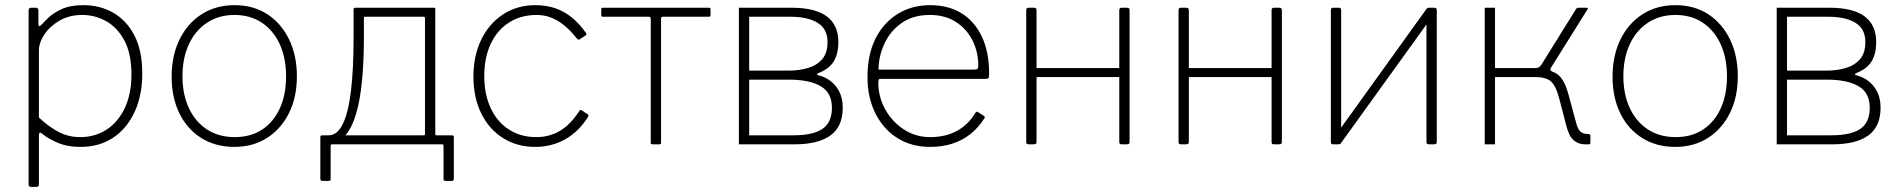

<svg xmlns="http://www.w3.org/2000/svg" viewBox="-20 -560 7357 745"><path d="M119 -530Q129 -530 129 -519V-468Q129 -460 132 -459Q135 -458 141 -464Q149 -473 167.5 -491Q186 -509 219 -524.5Q252 -540 304 -540Q368 -540 419.5 -510.5Q471 -481 501.5 -422.5Q532 -364 532 -275Q532 -190 502.5 -126Q473 -62 419.5 -26Q366 10 292 10Q241 10 204 -6Q167 -22 145 -40Q137 -47 134 -45Q131 -43 131 -33V155Q131 165 122 165H99Q91 165 91 156V-518Q91 -525 93.5 -527.5Q96 -530 103 -530H119ZM131 -104Q168 -69 206.5 -48.5Q245 -28 291 -28Q349 -28 393.5 -57Q438 -86 464 -140.5Q490 -195 490 -271Q490 -351 463 -402Q436 -453 392.5 -477.5Q349 -502 299 -502Q249 -502 211 -480Q173 -458 152 -426Q131 -394 131 -364V-104Z M889 10Q816 10 761 -24.5Q706 -59 676 -120.5Q646 -182 646 -262Q646 -344 676.5 -406.5Q707 -469 762 -504.5Q817 -540 890 -540Q963 -540 1017 -505Q1071 -470 1101.5 -407.5Q1132 -345 1132 -264Q1132 -183 1101.5 -121.5Q1071 -60 1016.5 -25Q962 10 889 10ZM891 -28Q953 -28 997.5 -57.5Q1042 -87 1066 -140Q1090 -193 1090 -264Q1090 -335 1065.5 -388.5Q1041 -442 996 -472Q951 -502 890 -502Q829 -502 783.5 -472Q738 -442 713 -388.5Q688 -335 688 -264Q688 -194 713 -140.5Q738 -87 783.5 -57.5Q829 -28 891 -28Z M1231 142Q1227 142 1225 140Q1223 138 1223 134V-28Q1223 -35 1231 -35H1625Q1629 -35 1629 -40V-490Q1629 -495 1624 -495H1397Q1392 -495 1392 -490L1352 -523Q1352 -530 1359 -530H1662Q1667 -530 1668 -529Q1669 -528 1669 -523V-40Q1669 -35 1674 -35H1733Q1741 -35 1741 -28V134Q1741 138 1739 140Q1737 142 1733 142H1709Q1701 142 1701 135V5Q1701 0 1695 0H1269Q1263 0 1263 5V135Q1263 142 1255 142ZM1261 -7 1255 -35Q1289 -35 1310.5 -79.5Q1332 -124 1342 -209Q1352 -294 1352 -415V-523H1392V-415Q1392 -321 1384.5 -245Q1377 -169 1361 -116Q1345 -63 1320 -35Q1295 -7 1261 -7Z M2057 -540Q2102 -540 2137.5 -527Q2173 -514 2201.5 -490Q2230 -466 2253 -433Q2258 -426 2253 -423L2229 -407Q2224 -404 2218 -411Q2191 -445 2165.5 -464.5Q2140 -484 2115 -493Q2090 -502 2062 -502Q2001 -502 1955 -472.5Q1909 -443 1884 -389.5Q1859 -336 1859 -265Q1859 -194 1884 -140.5Q1909 -87 1954.5 -57.5Q2000 -28 2061 -28Q2112 -28 2153 -52.5Q2194 -77 2227 -128Q2230 -133 2232 -133.5Q2234 -134 2237 -132L2260 -117Q2265 -114 2262 -107Q2244 -78 2221.5 -56Q2199 -34 2173 -19.5Q2147 -5 2118 2.5Q2089 10 2057 10Q1986 10 1931.5 -24.5Q1877 -59 1847 -120.5Q1817 -182 1817 -263Q1817 -344 1847.5 -406.5Q1878 -469 1932.5 -504.5Q1987 -540 2057 -540Z M2731 -495H2552Q2545 -495 2545 -488V-6Q2545 0 2539 0H2511Q2505 0 2505 -6V-488Q2505 -495 2498 -495H2319Q2313 -495 2313 -501V-524Q2313 -530 2319 -530H2731Q2737 -530 2737 -524V-501Q2737 -495 2731 -495Z M2847 0V-530H3051Q3143 -530 3188 -496.5Q3233 -463 3233 -397Q3233 -352 3215.5 -322.5Q3198 -293 3155 -276Q3151 -275 3151 -272Q3151 -269 3155 -268Q3197 -258 3223.5 -225Q3250 -192 3250 -142Q3250 -69 3202.5 -34.5Q3155 0 3063 0ZM3059 -35Q3135 -35 3171.5 -60Q3208 -85 3208 -142Q3208 -200 3164.5 -225.5Q3121 -251 3041 -251H2887V-35ZM3041 -286Q3080 -286 3114.5 -296Q3149 -306 3170 -330Q3191 -354 3191 -397Q3191 -448 3152.5 -471.5Q3114 -495 3047 -495H2887V-286Z M3388 -240Q3388 -184 3415 -135.5Q3442 -87 3487.5 -57.5Q3533 -28 3589 -28Q3649 -28 3693 -52Q3737 -76 3764 -121Q3767 -126 3769.5 -126.5Q3772 -127 3775 -125L3798 -110Q3804 -106 3799 -100Q3776 -64 3745 -39.5Q3714 -15 3675 -2.5Q3636 10 3589 10Q3517 10 3462.5 -24Q3408 -58 3377 -119.5Q3346 -181 3346 -261Q3346 -349 3377.5 -411Q3409 -473 3464 -506.5Q3519 -540 3589 -540Q3660 -540 3711 -508.5Q3762 -477 3790 -417.5Q3818 -358 3818 -274Q3818 -268 3817 -261Q3816 -254 3805 -254H3394Q3391 -254 3389.5 -249.5Q3388 -245 3388 -240ZM3759 -290Q3770 -290 3773 -293Q3776 -296 3776 -304Q3776 -359 3753 -404Q3730 -449 3688 -475.5Q3646 -502 3588 -502Q3522 -502 3477.5 -470Q3433 -438 3411 -389Q3389 -340 3389 -290Z M4002 -520V-12Q4002 -5 4000 -2.5Q3998 0 3990 0H3973Q3966 0 3964 -2Q3962 -4 3962 -10V-520Q3962 -530 3971 -530H3993Q4002 -530 4002 -520ZM4363 -520V-12Q4363 -5 4361 -2.5Q4359 0 4351 0H4334Q4327 0 4325 -2Q4323 -4 4323 -10V-520Q4323 -530 4332 -530H4354Q4363 -530 4363 -520ZM3992 -261Q3986 -261 3986 -267V-290Q3986 -296 3992 -296H4344Q4350 -296 4350 -290V-267Q4350 -261 4344 -261Z M4593 -520V-12Q4593 -5 4591 -2.5Q4589 0 4581 0H4564Q4557 0 4555 -2Q4553 -4 4553 -10V-520Q4553 -530 4562 -530H4584Q4593 -530 4593 -520ZM4954 -520V-12Q4954 -5 4952 -2.5Q4950 0 4942 0H4925Q4918 0 4916 -2Q4914 -4 4914 -10V-520Q4914 -530 4923 -530H4945Q4954 -530 4954 -520ZM4583 -261Q4577 -261 4577 -267V-290Q4577 -296 4583 -296H4935Q4941 -296 4941 -290V-267Q4941 -261 4935 -261Z M5184 -520V-12Q5184 -5 5182 -2.5Q5180 0 5172 0H5155Q5148 0 5146 -2Q5144 -4 5144 -10V-520Q5144 -530 5153 -530H5175Q5184 -530 5184 -520ZM5555 -520V-12Q5555 -5 5553 -2.5Q5551 0 5543 0H5526Q5519 0 5517 -2Q5515 -4 5515 -10V-520Q5515 -530 5524 -530H5546Q5555 -530 5555 -520ZM5517 -528 5543 -504 5182 -3 5156 -26Z M5741 0V-530H5781V-296H5953V-289Q6006 -289 6029 -267Q6052 -245 6065 -197L6097 -79Q6103 -57 6113.5 -48.5Q6124 -40 6143 -40Q6151 -40 6151 -33V-6Q6151 -3 6149.5 -1.5Q6148 0 6145 0H6130Q6105 0 6087 -15Q6069 -30 6059 -67L6030 -178Q6017 -228 5997.5 -244.5Q5978 -261 5937 -261H5781V0ZM5937 -281V-296Q5948 -296 5953.5 -300.5Q5959 -305 5966 -317L6096 -526Q6098 -528 6100 -529Q6102 -530 6106 -530H6138Q6140 -530 6141 -528.5Q6142 -527 6140 -524L5998 -297Q5995 -292 5996 -288.5Q5997 -285 6005 -281Z M6480 10Q6407 10 6352 -24.5Q6297 -59 6267 -120.5Q6237 -182 6237 -262Q6237 -344 6267.5 -406.5Q6298 -469 6353 -504.5Q6408 -540 6481 -540Q6554 -540 6608 -505Q6662 -470 6692.5 -407.5Q6723 -345 6723 -264Q6723 -183 6692.5 -121.5Q6662 -60 6607.5 -25Q6553 10 6480 10ZM6482 -28Q6544 -28 6588.5 -57.5Q6633 -87 6657 -140Q6681 -193 6681 -264Q6681 -335 6656.5 -388.5Q6632 -442 6587 -472Q6542 -502 6481 -502Q6420 -502 6374.5 -472Q6329 -442 6304 -388.5Q6279 -335 6279 -264Q6279 -194 6304 -140.5Q6329 -87 6374.5 -57.5Q6420 -28 6482 -28Z M6874 0V-530H7078Q7170 -530 7215 -496.5Q7260 -463 7260 -397Q7260 -352 7242.5 -322.5Q7225 -293 7182 -276Q7178 -275 7178 -272Q7178 -269 7182 -268Q7224 -258 7250.5 -225Q7277 -192 7277 -142Q7277 -69 7229.5 -34.5Q7182 0 7090 0ZM7086 -35Q7162 -35 7198.5 -60Q7235 -85 7235 -142Q7235 -200 7191.5 -225.5Q7148 -251 7068 -251H6914V-35ZM7068 -286Q7107 -286 7141.5 -296Q7176 -306 7197 -330Q7218 -354 7218 -397Q7218 -448 7179.5 -471.5Q7141 -495 7074 -495H6914V-286Z"/></svg>

Font: Libre Franklin Thin
Style: Regular
Weight: 100
Designer: Pablo Impallari, Rodrigo Fuenzalida, Nhung Nguyen
Foundry: Impallari Type
Version: Version 3.000